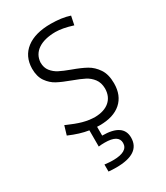

<svg xmlns="http://www.w3.org/2000/svg" viewBox="-177 -566 741 856"><g transform="rotate(-30 194.0 -138.5)"><path d="M178.7 11.7V57.1Q286.1 57.1 286.1 128.9Q286.1 211.9 162.1 211.9Q142.1 211.9 123 210V173.8Q147.5 176.8 165 176.8Q243.2 176.8 243.2 131.8Q243.2 89.8 172.4 89.8Q154.8 89.8 141.1 91.8V8.3Q96.2 1.5 42 -22L55.7 -67.9Q100.1 -47.9 131.1 -39.3Q162.1 -30.8 192.9 -30.3Q241.2 -31.2 267.8 -54.4Q294.4 -77.6 294.9 -118.7Q294.4 -148.9 279.5 -168.5Q264.6 -188 243.2 -199Q221.7 -210 184.6 -223.6Q143.1 -238.8 117.9 -252.2Q92.8 -265.6 75 -291Q57.1 -316.4 57.1 -357.4Q58.1 -419.9 102.8 -454.6Q147.5 -489.3 228.5 -489.3Q284.7 -489.3 326.2 -475.6L316.9 -430.7Q264.2 -447.3 228.5 -447.3Q171.4 -446.8 138.7 -424.6Q106 -402.3 103.5 -362.3Q103.5 -335.4 117.4 -317.9Q131.3 -300.3 151.6 -289.8Q171.9 -279.3 206.5 -266.6Q250 -251 276.6 -236.1Q303.2 -221.2 322.3 -192.9Q341.3 -164.6 341.3 -118.7Q341.3 -56.2 302.5 -22Q263.7 12.2 192.9 12.2Q183.1 12.2 178.7 11.7Z"/></g></svg>

Font: Selawik Light
Style: Regular
Weight: 300
Designer: Aaron Bell
Foundry: Microsoft Corporation
Version: Version 1.01